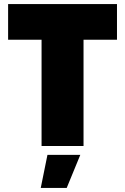

<svg xmlns="http://www.w3.org/2000/svg" viewBox="-20 -720 617 947"><path d="M185 0H392V-524H557V-700H20V-524H185ZM181 207H309L376 44H214Z"/></svg>

Font: Fixel Text Black
Style: Regular
Weight: 900
Width: 4
Designer: AlfaBravo + MacPaw
Foundry: Kyrylo Tkachov, Marchela Mozhyna, Serhii Makarenko, Maria Weinstein, Zakhar Kryvoshyya
Version: Version 1.211